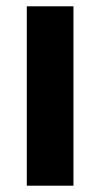

<svg xmlns="http://www.w3.org/2000/svg" viewBox="-20 -589 319 609"><path d="M65 0V-569H213V0Z"/></svg>

Font: Yaldevi ExtraLight
Style: Regular
Weight: 200
Designer: Sol Matas, Rajitha Manaperi, Kosala Senevirathne
Foundry: Mooniak
Version: Version 1.100